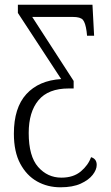

<svg xmlns="http://www.w3.org/2000/svg" viewBox="-20 -556 473 816"><path d="M237 240Q182 240 137.5 215Q93 190 66 139.5Q39 89 39 12Q39 -98 92 -156Q145 -214 240 -220L56 -501V-536H373L380 -404H350L348 -423Q343 -459 332.5 -471.5Q322 -484 290 -484H117L293 -212V-180H272Q185 -180 143.5 -130Q102 -80 102 9Q102 108 142 153.5Q182 199 241 199Q292 199 323.5 172.5Q355 146 367 112Q391 119 391 145Q391 165 374 187Q357 209 323 224.5Q289 240 237 240Z"/></svg>

Font: Noto Serif Condensed Light
Style: Regular
Weight: 300
Width: 3
Designer: Monotype Design Team
Foundry: Monotype Imaging Inc.
Version: Version 2.013